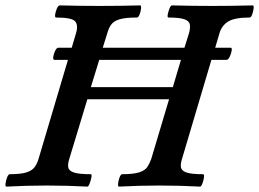

<svg xmlns="http://www.w3.org/2000/svg" viewBox="-30 -688 961 712"><path d="M-6 4Q-11 4 -9.5 -7.5Q-8 -19 -3.5 -30.5Q1 -42 6 -42Q48 -42 69 -49Q90 -56 99 -69Q108 -82 113 -99L222 -466H172Q166 -466 167.5 -477Q169 -488 174.5 -499.5Q180 -511 186 -511H236L252 -565Q261 -596 248 -609.5Q235 -623 178 -623Q173 -623 174.5 -634Q176 -645 181 -656.5Q186 -668 192 -668Q228 -667 265.5 -666.5Q303 -666 340 -666Q378 -666 415 -666.5Q452 -667 490 -668Q494 -668 493 -656.5Q492 -645 487.5 -634Q483 -623 478 -623Q435 -623 413.5 -616.5Q392 -610 382.5 -597Q373 -584 368 -565L351 -511H654L671 -565Q676 -584 674 -597Q672 -610 654 -616.5Q636 -623 595 -623Q590 -623 592 -634Q594 -645 598.5 -656.5Q603 -668 608 -668Q646 -667 683 -666.5Q720 -666 758 -666Q795 -666 832.5 -666.5Q870 -667 907 -668Q912 -668 910.5 -656.5Q909 -645 905 -634Q901 -623 895 -623Q840 -623 816 -608Q792 -593 784 -565L768 -511H826Q831 -511 829 -499.5Q827 -488 821.5 -477Q816 -466 810 -466H754L645 -99Q639 -80 641 -67.5Q643 -55 661 -48.5Q679 -42 723 -42Q728 -42 726.5 -30.5Q725 -19 720.5 -7.5Q716 4 712 4Q674 2 636.5 1Q599 0 562 0Q523 0 485.5 1Q448 2 411 4Q407 4 408 -7.5Q409 -19 413.5 -30.5Q418 -42 423 -42Q465 -42 486.5 -49Q508 -56 516.5 -69Q525 -82 531 -99L597 -320H294L227 -99Q221 -80 223 -67.5Q225 -55 243.5 -48.5Q262 -42 307 -42Q311 -42 309 -30.5Q307 -19 302.5 -7.5Q298 4 294 4Q256 2 218.5 1Q181 0 144 0Q106 0 68.5 1Q31 2 -6 4ZM307 -365H611L641 -466H338Z"/></svg>

Font: Junicode SmExp
Style: Bold Italic
Weight: 700
Width: 6
Italic angle: -11°
Designer: Peter S. Baker
Version: Version 2.205; ttfautohint (v1.8.4)